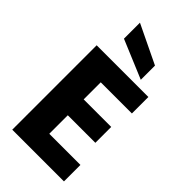

<svg xmlns="http://www.w3.org/2000/svg" viewBox="-294 -1053 1129 1129"><g transform="rotate(45 270.5 -488.0)"><path d="M492 -565C492 -565 492 -702 492 -702C492 -702 62 -702 62 -702C62 -702 62 0 62 0C62 0 492 0 492 0C492 0 492 -137 492 -137C492 -137 233 -137 233 -137C233 -137 233 -291 233 -291C233 -291 462 -291 462 -291C462 -291 462 -423 462 -423C462 -423 233 -423 233 -423C233 -423 233 -565 233 -565C233 -565 492 -565 492 -565ZM148 -976C148 -976 148 -843 148 -843C148 -843 389 -742 389 -742C389 -742 389 -860 389 -860C389 -860 148 -976 148 -976Z"/></g></svg>

Font: Girnar Poppins
Style: Bold
Weight: 500
Designer: Ninad Kale (Devanagari), Jonny Pinhorn (Latin)
Foundry: Indian Type Foundry
Version: ""